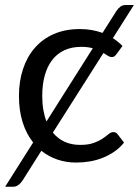

<svg xmlns="http://www.w3.org/2000/svg" viewBox="-32 -628 543 750"><path d="M330.5 -439.5Q311 -445 285.5 -445Q248 -445 219.5 -431.8Q191 -418.5 171.8 -393.5Q152.5 -368.5 142.8 -333Q133 -297.5 133 -253.5Q133 -224 137.2 -199.2Q141.5 -174.5 149.5 -153.5ZM174.5 -110Q214 -62 281 -62Q313.5 -62 334.5 -69.8Q355.5 -77.5 369.2 -87Q383 -96.5 392.2 -104.2Q401.5 -112 410.5 -112Q421.5 -112 427.5 -103.5L452.5 -71Q436 -50.5 415 -36Q394 -21.5 369.8 -11.8Q345.5 -2 319 2.5Q292.5 7 265 7Q226 7 192 -4.8Q158 -16.5 129.5 -39L55.5 78Q48.5 88.5 39.2 95Q30 101.5 19 101.5H-12L97.5 -71.5Q71 -104.5 56.5 -150.2Q42 -196 42 -253.5Q42 -310 57.8 -358Q73.5 -406 103.8 -440.8Q134 -475.5 178.2 -495Q222.5 -514.5 280 -514.5Q305 -514.5 327 -510.5Q349 -506.5 368.5 -499.5L423 -585.5Q430 -596 438.5 -602.2Q447 -608.5 459.5 -608.5H491L409 -479Q419 -472.5 428.5 -464.8Q438 -457 446.5 -448.5L423 -416.5Q419 -411 415 -408Q411 -405 404 -405Q397.5 -405 390 -409.8Q382.5 -414.5 372 -421Z"/></svg>

Font: Lato 2
Style: Regular
Weight: 400
Designer: Lukasz Dziedzic with Adam Twardoch and Botio Nikoltchev
Foundry: tyPoland Lukasz Dziedzic
Version: Version 2.015; 2015-08-06; http://www.latofonts.com/